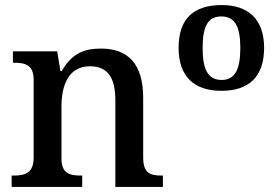

<svg xmlns="http://www.w3.org/2000/svg" viewBox="-20 -739 1099 759"><path d="M26 0H305V-45H300C256 -45 223 -53 223 -112V-317C223 -402 251 -477 335 -477C410 -477 436 -427 436 -341V0H624V-45H619C574 -45 546 -54 546 -117V-352C546 -488 485 -547 379 -547C312 -547 263 -527 224 -458H219L206 -536H31V-491H36C80 -491 113 -482 113 -424V-116C113 -54 78 -45 33 -45H26Z M855 -380C965 -380 1024 -436 1024 -550C1024 -664 960 -719 857 -719C744 -719 686 -664 686 -550C686 -436 748 -380 855 -380ZM856 -423C801 -423 781 -466 781 -550C781 -633 801 -674 855 -674C909 -674 930 -633 930 -550C930 -466 910 -423 856 -423Z"/></svg>

Font: Noto Serif Gurmukhi Medium
Style: Regular
Weight: 500
Designer: Vaibhav Singh and the Monotype Design Team
Foundry: Monotype Imaging Inc.
Version: Version 2.004